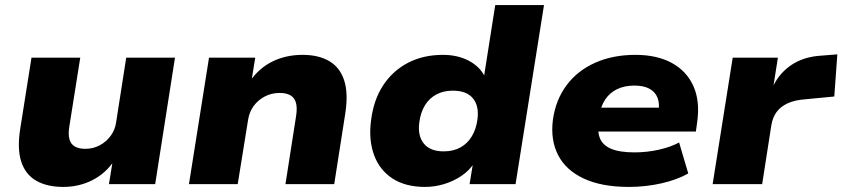

<svg xmlns="http://www.w3.org/2000/svg" viewBox="-20 -725 3317 756"><path d="M229 11Q165 11 122.5 -13.5Q80 -38 63.5 -89Q47 -140 60 -220L104 -498H296L253 -227Q248 -196 253.5 -176.5Q259 -157 275 -148Q291 -139 316 -139Q347 -139 373 -153Q399 -167 416 -190.5Q433 -214 437 -242L477 -498H669L591 0H409L424 -93H430Q396 -42 343.5 -15.5Q291 11 229 11Z M724 0 803 -498H985L970 -405H964Q1001 -458 1054 -483.5Q1107 -509 1171 -509Q1235 -509 1277 -484Q1319 -459 1335.5 -407.5Q1352 -356 1339 -275L1296 0H1104L1146 -269Q1151 -302 1145 -321.5Q1139 -341 1123 -350Q1107 -359 1081 -359Q1049 -359 1022.5 -345Q996 -331 979 -308Q962 -285 957 -254L916 0Z M1654 11Q1576 11 1525 -22.5Q1474 -56 1452.5 -115.5Q1431 -175 1441 -251Q1451 -332 1489 -389.5Q1527 -447 1587 -478Q1647 -509 1724 -509Q1783 -509 1827.5 -485Q1872 -461 1891 -419H1885L1930 -705H2122L2010 0H1829L1843 -86H1849Q1829 -54 1797 -32.5Q1765 -11 1728 0Q1691 11 1654 11ZM1727 -129Q1765 -129 1793 -144.5Q1821 -160 1838 -188.5Q1855 -217 1860 -255Q1867 -308 1842 -338Q1817 -368 1763 -368Q1726 -368 1698 -353Q1670 -338 1653 -310Q1636 -282 1631 -243Q1624 -190 1649 -159.5Q1674 -129 1727 -129Z M2456 11Q2349 11 2278.5 -22Q2208 -55 2177.5 -114.5Q2147 -174 2157 -253Q2168 -332 2211 -389.5Q2254 -447 2323.5 -478Q2393 -509 2482 -509Q2567 -509 2625.5 -477Q2684 -445 2710.5 -385.5Q2737 -326 2725 -243L2720 -207H2307L2322 -301H2592L2573 -285Q2578 -319 2568.5 -341.5Q2559 -364 2536.5 -376Q2514 -388 2478 -388Q2439 -388 2410 -374Q2381 -360 2363.5 -334Q2346 -308 2340 -272L2337 -253Q2331 -211 2341.5 -182.5Q2352 -154 2385.5 -139.5Q2419 -125 2478 -125Q2527 -125 2574 -135.5Q2621 -146 2654 -164L2690 -42Q2646 -17 2584 -3Q2522 11 2456 11Z M2786 0 2865 -498H3043L3023 -371H3018Q3041 -430 3091.5 -466Q3142 -502 3215 -506L3277 -511L3265 -345L3150 -334Q3109 -331 3081 -318Q3053 -305 3037.5 -283.5Q3022 -262 3017 -231L2981 0Z"/></svg>

Font: Nunito Sans 10pt SemiExpanded Black
Style: Italic
Weight: 900
Width: 6
Italic angle: -9°
Designer: Vernon Adams
Foundry: Vernon Adams
Version: Version 3.101;gftools[0.9.27]